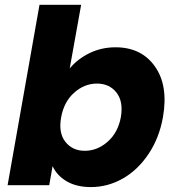

<svg xmlns="http://www.w3.org/2000/svg" viewBox="-20 -760 719 788"><path d="M266.1 -479Q298.3 -518.1 347.4 -542Q396.5 -565.9 454.1 -565.9Q560.1 -565.9 615.7 -487.5Q671.4 -409.2 648.9 -279.8Q633.8 -193.8 589.4 -127.7Q544.9 -61.5 483.4 -26.9Q421.9 7.8 353 7.8Q294.4 7.8 254.2 -15.6Q213.9 -39.1 195.8 -78.1L182.1 0H11.2L142.1 -740.2H313ZM476.1 -279.8Q486.8 -343.8 457.8 -380.4Q428.7 -417 377.9 -417Q326.7 -417 284.7 -379.9Q242.7 -342.8 231 -278.8Q219.2 -214.8 248.3 -178Q277.3 -141.1 328.1 -141.1Q379.4 -141.1 421.9 -178.5Q464.4 -215.8 476.1 -279.8Z"/></svg>

Font: Poppins
Style: Bold Italic
Weight: 700
Italic angle: -10°
Designer: Ninad Kale (Devanagari), Jonny Pinhorn (Latin)
Foundry: Indian Type Foundry
Version: Version 3.200;PS 1.000;hotconv 16.6.54;makeotf.lib2.5.65590